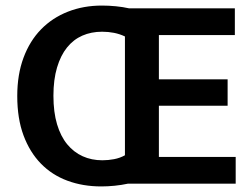

<svg xmlns="http://www.w3.org/2000/svg" viewBox="-20 -660 906 690"><path d="M344 10Q278 10 222.5 -10.5Q167 -31 127 -72Q87 -113 64.5 -173.5Q42 -234 42 -315Q42 -392 64.5 -452.5Q87 -513 127.5 -554.5Q168 -596 224 -618Q280 -640 346 -640Q371 -640 396.5 -637.5Q422 -635 444 -630H824V-534H551V-375H798V-280H551V-96H827V0H440Q417 5 392 7.5Q367 10 344 10ZM347 -546Q308 -546 276 -532Q244 -518 221 -489.5Q198 -461 185 -417.5Q172 -374 172 -316Q172 -257 185 -213.5Q198 -170 221.5 -141.5Q245 -113 277 -98.5Q309 -84 348 -84Q369 -84 390 -88Q411 -92 429 -102V-529Q410 -538 389.5 -542Q369 -546 347 -546Z"/></svg>

Font: Ek Mukta SemiBold
Style: Regular
Weight: 600
Designer: Girish Dalvi and Yashodeep Gholap
Foundry: Ek Type
Version: Version 2.538;PS 1.002;hotconv 16.6.51;makeotf.lib2.5.65220;